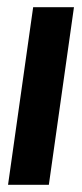

<svg xmlns="http://www.w3.org/2000/svg" viewBox="-20 -515 229 535"><path d="M2.4 0 72.4 -495H186.1L116.1 0Z"/></svg>

Font: Alumni Sans SC Thin
Style: Italic
Weight: 100
Italic angle: -8°
Designer: Robert E. Leuschke
Foundry: Robert E. Leuschke
Version: Version 1.016